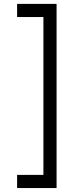

<svg xmlns="http://www.w3.org/2000/svg" viewBox="-20 -953 373 973"><path d="M266.7 0H66.7V-66.7H200V-866.7H66.7V-933.3H266.7Z"/></svg>

Font: Galmuri14 Regular
Style: Regular
Weight: 400
Designer: Lee Minseo (quiple)
Version: Version 2.399;hotconv 1.1.1;makeotfexe 2.6.0 DEVELOPMENT